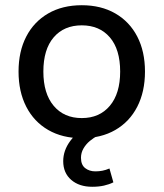

<svg xmlns="http://www.w3.org/2000/svg" viewBox="-20 -520 626 735"><path d="M293 9Q219 9 164.5 -22.5Q110 -54 80.5 -111.5Q51 -169 51 -246Q51 -323 80.5 -380Q110 -437 164.5 -468.5Q219 -500 293 -500Q367 -500 421.5 -468.5Q476 -437 505.5 -380Q535 -323 535 -246Q535 -169 505.5 -111.5Q476 -54 421.5 -22.5Q367 9 293 9ZM293 -68Q361 -68 400.5 -115Q440 -162 440 -246Q440 -331 400.5 -377Q361 -423 293 -423Q225 -423 185.5 -377Q146 -331 146 -246Q146 -162 185.5 -115Q225 -68 293 -68ZM333 195Q283 195 252.5 168.5Q222 142 222 97Q222 56 249 19.5Q276 -17 321 -38L354 0Q339 7 324 19.5Q309 32 299.5 48.5Q290 65 290 84Q290 111 306 123.5Q322 136 345 136Q359 136 372 133.5Q385 131 399 125L414 178Q398 186 378 190.5Q358 195 333 195Z"/></svg>

Font: Nunito Sans 10pt Medium
Style: Regular
Weight: 500
Designer: Vernon Adams
Foundry: Vernon Adams
Version: Version 3.101;gftools[0.9.27]